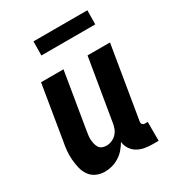

<svg xmlns="http://www.w3.org/2000/svg" viewBox="-173 -813 846 926"><g transform="rotate(-30 250.0 -350.5)"><path d="M140 8Q115 8 93 -2Q71 -12 57.5 -31.5Q44 -51 38.5 -74.5Q33 -98 31 -123Q29 -148 31.5 -173Q34 -198 39 -223L88 -520H213L161 -206Q159 -194 157.5 -182Q156 -170 157 -158.5Q158 -147 160.5 -136Q163 -125 169 -115.5Q175 -106 186 -101.5Q197 -97 209 -97Q224 -97 239.5 -103.5Q255 -110 266 -122Q277 -134 282.5 -149Q288 -164 290 -179L347 -520H472L405 -116Q404 -108 409 -102.5Q414 -97 421 -97H438V8H403Q381 8 360 4Q339 0 321 -10.5Q303 -21 291.5 -39Q280 -57 278 -78Q267 -59 252.5 -42.5Q238 -26 219.5 -14.5Q201 -3 180.5 2.5Q160 8 140 8ZM154 -631 155 -709H455L454 -631Z"/></g></svg>

Font: Iosevka Curly Extrabold
Style: Italic
Weight: 800
Italic angle: -9°
Monospace: yes
Designer: Belleve Invis
Foundry: Belleve Invis
Version: Version 22.1.2; ttfautohint (v1.8.4)